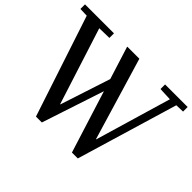

<svg xmlns="http://www.w3.org/2000/svg" viewBox="-152 -993 1246 1246"><g transform="rotate(45 471.0 -370.0)"><path d="M0 -740H266V-698L175 -696L344 -168H346L475 -563L505 -488L344 0H290L60 -696L0 -698ZM389 -740H499L669 -172H671L825 -694L735 -698V-740H942V-698L882 -696L674 0H620L388 -738Z"/></g></svg>

Font: Minipax
Style: Regular
Weight: 400
Designer: Raphaël Ronot
Foundry: Velvetyne Type Foundry
Version: Version 1.000